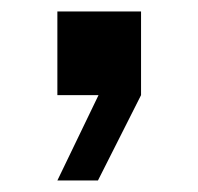

<svg xmlns="http://www.w3.org/2000/svg" viewBox="-20 -166 346 335"><path d="M150.9 148.9H80.1L151.9 0H80.1V-146H226.1V0Z"/></svg>

Font: Aldrich
Style: Regular
Weight: 400
Designer: Matthew Desmond
Foundry: Matthew Desmond
Version: Version 1.001 2011